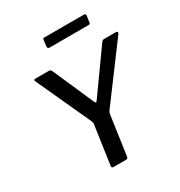

<svg xmlns="http://www.w3.org/2000/svg" viewBox="-214 -1087 1153 1232"><g transform="rotate(-30 362.0 -471.0)"><path d="M713 -742Q721 -742 723 -736.5Q725 -731 721 -725L427 -330Q422 -323 419 -315.5Q416 -308 414 -290L375 -17Q374 -6 369 -3Q364 0 352 0H267Q258 0 255.5 -4.5Q253 -9 254 -17L294 -295Q296 -306 295 -311.5Q294 -317 291 -325L107 -726Q103 -734 105 -738Q107 -742 117 -742H214Q224 -742 228.5 -737.5Q233 -733 236 -725L368 -424Q375 -408 386 -424L605 -731Q611 -738 615 -740Q619 -742 629 -742H713ZM603 -928 596 -881Q595 -873 592 -871Q589 -869 579 -869H293Q285 -869 282 -874Q279 -879 280 -886L286 -933Q287 -939 288.5 -940.5Q290 -942 295 -942H593Q598 -942 601 -937.5Q604 -933 603 -928Z"/></g></svg>

Font: Libre Franklin Thin Medium
Style: Italic
Weight: 500
Italic angle: -8°
Version: Version 3.000